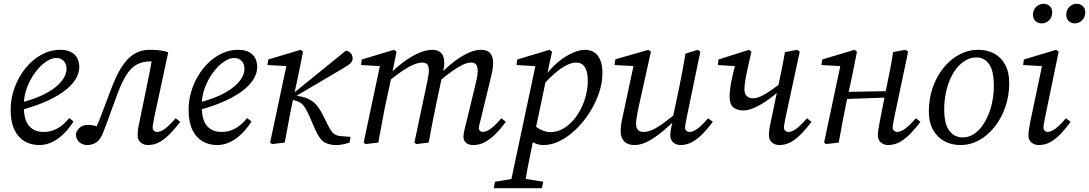

<svg xmlns="http://www.w3.org/2000/svg" viewBox="-20 -750 5729 1010"><path d="M186 13Q143 13 109 -7Q75 -27 55.5 -68Q36 -109 36 -173Q36 -233 57 -289.5Q78 -346 114 -391Q150 -436 197.5 -462Q245 -488 297 -488Q345 -488 371 -464Q397 -440 397 -396Q397 -371 382.5 -342Q368 -313 332.5 -282.5Q297 -252 236.5 -223Q176 -194 83 -169L79 -207Q173 -231 227.5 -262Q282 -293 306 -325.5Q330 -358 330 -386Q330 -414 315 -429.5Q300 -445 275 -445Q251 -445 221.5 -425Q192 -405 165.5 -369.5Q139 -334 122 -289Q105 -244 105 -194Q105 -120 132.5 -88Q160 -56 209 -56Q241 -56 266.5 -67Q292 -78 311.5 -95Q331 -112 344 -129L367 -111Q351 -86 331.5 -63.5Q312 -41 288.5 -23.5Q265 -6 239.5 3.5Q214 13 186 13Z M439 13Q415 13 397.5 -2Q380 -17 379 -45Q386 -69 402.5 -81Q419 -93 441 -93Q452 -93 461 -92Q470 -91 479.5 -88.5Q489 -86 499 -82L517 -75L503 -49L481 -68Q495 -99 507 -129.5Q519 -160 531.5 -193.5Q544 -227 559 -267Q576 -314 595.5 -354Q615 -394 639 -424Q663 -454 694.5 -471Q726 -488 768 -488Q796 -488 819 -485.5Q842 -483 865 -475L792 -135Q788 -116 785.5 -101Q783 -86 783 -78Q783 -68 790 -62Q797 -56 806 -56Q826 -56 849.5 -74Q873 -92 904 -128L928 -109Q905 -79 879 -51Q853 -23 823.5 -5Q794 13 758 13Q737 13 720.5 0Q704 -13 704 -39Q704 -50 705.5 -65Q707 -80 714 -111L748 -276Q758 -324 767.5 -372Q777 -420 785 -468L827 -419Q810 -424 799.5 -425.5Q789 -427 771 -427Q731 -427 700.5 -411Q670 -395 646 -357.5Q622 -320 598 -257Q582 -214 569.5 -179Q557 -144 546 -114Q535 -84 523 -54Q508 -14 486 -0.5Q464 13 439 13Z M1122 13Q1079 13 1045 -7Q1011 -27 991.5 -68Q972 -109 972 -173Q972 -233 993 -289.5Q1014 -346 1050 -391Q1086 -436 1133.5 -462Q1181 -488 1233 -488Q1281 -488 1307 -464Q1333 -440 1333 -396Q1333 -371 1318.5 -342Q1304 -313 1268.5 -282.5Q1233 -252 1172.5 -223Q1112 -194 1019 -169L1015 -207Q1109 -231 1163.5 -262Q1218 -293 1242 -325.5Q1266 -358 1266 -386Q1266 -414 1251 -429.5Q1236 -445 1211 -445Q1187 -445 1157.5 -425Q1128 -405 1101.5 -369.5Q1075 -334 1058 -289Q1041 -244 1041 -194Q1041 -120 1068.5 -88Q1096 -56 1145 -56Q1177 -56 1202.5 -67Q1228 -78 1247.5 -95Q1267 -112 1280 -129L1303 -111Q1287 -86 1267.5 -63.5Q1248 -41 1224.5 -23.5Q1201 -6 1175.5 3.5Q1150 13 1122 13Z M1411 8 1401 0 1489 -415 1507 -401 1387 -408 1391 -437 1561 -488 1574 -478 1549 -353 1518 -210Q1507 -158 1497.5 -105.5Q1488 -53 1478 0ZM1819 0Q1797 7 1781 10Q1765 13 1748 13Q1713 13 1687.5 -1Q1662 -15 1639 -67L1607 -140Q1595 -167 1585 -183Q1575 -199 1563 -207.5Q1551 -216 1533 -221L1504 -229V-251H1513L1523 -259L1799 -483Q1815 -482 1825 -470Q1835 -458 1835 -442Q1835 -433 1830 -425Q1825 -417 1813.5 -409Q1802 -401 1784 -390L1531 -241L1534 -248L1564 -242Q1593 -236 1613.5 -223.5Q1634 -211 1649 -192.5Q1664 -174 1676 -150L1705 -92Q1723 -56 1736.5 -46Q1750 -36 1773 -34L1824 -30Z M1903 8 1893 0 1981 -415 1999 -401 1879 -408 1883 -437 2053 -488 2066 -478 2041 -355V-353L2010 -210Q1999 -158 1989.5 -105.5Q1980 -53 1970 0ZM2170 8 2160 0 2229 -327Q2231 -340 2233.5 -353Q2236 -366 2236 -378Q2236 -402 2227.5 -411.5Q2219 -421 2202 -421Q2183 -421 2157 -410.5Q2131 -400 2098 -378Q2065 -356 2025 -323V-360H2030Q2064 -395 2103 -424Q2142 -453 2181.5 -470.5Q2221 -488 2254 -488Q2285 -488 2301 -471Q2317 -454 2317 -419Q2317 -405 2314 -389.5Q2311 -374 2308 -358L2306 -350L2276 -210Q2265 -158 2255 -105.5Q2245 -53 2235 0ZM2469 13Q2445 13 2431.5 1Q2418 -11 2418 -30Q2418 -47 2422.5 -63.5Q2427 -80 2434 -111L2477 -288Q2483 -314 2488 -337Q2493 -360 2493 -375Q2493 -401 2484 -411Q2475 -421 2458 -421Q2440 -421 2416 -410Q2392 -399 2361 -377.5Q2330 -356 2291 -323V-361H2296Q2329 -395 2366.5 -424Q2404 -453 2441 -470.5Q2478 -488 2510 -488Q2542 -488 2558 -471Q2574 -454 2574 -419Q2574 -395 2568.5 -370.5Q2563 -346 2557 -321L2512 -135Q2507 -114 2503 -99.5Q2499 -85 2499 -77Q2499 -67 2505 -61.5Q2511 -56 2519 -56Q2539 -56 2563 -74Q2587 -92 2617 -128L2641 -109Q2619 -79 2592.5 -51Q2566 -23 2535.5 -5Q2505 13 2469 13Z M2577 240 2584 206 2699 187H2719L2838 206L2830 240ZM2660 240 2799 -415 2816 -401 2697 -408 2701 -437 2871 -488 2884 -478 2854 -339 2853 -334 2791 -40 2787 -22Q2774 42 2764.5 88Q2755 134 2749 170Q2743 206 2738 240ZM2840 13Q2809 13 2786 -0.5Q2763 -14 2738 -45L2780 -101Q2805 -76 2829.5 -65.5Q2854 -55 2876 -55Q2901 -55 2924.5 -64.5Q2948 -74 2969 -91.5Q2990 -109 3007 -131Q3027 -158 3041.5 -189.5Q3056 -221 3064 -256Q3072 -291 3072 -325Q3072 -374 3056 -397.5Q3040 -421 3011 -421Q2988 -421 2958.5 -406Q2929 -391 2895.5 -361.5Q2862 -332 2825 -290L2809 -296H2814Q2845 -355 2888 -398Q2931 -441 2976.5 -464.5Q3022 -488 3058 -488Q3083 -488 3103.5 -476Q3124 -464 3136.5 -437Q3149 -410 3149 -365Q3149 -314 3131 -261Q3113 -208 3082 -159Q3051 -110 3011 -71Q2971 -32 2927 -9.5Q2883 13 2840 13Z M3318 13Q3296 13 3279.5 5Q3263 -3 3254 -19.5Q3245 -36 3245 -60Q3245 -88 3252.5 -122.5Q3260 -157 3266 -186L3317 -424L3324 -402L3213 -408L3217 -438L3391 -488L3404 -478L3341 -194Q3337 -174 3333.5 -156.5Q3330 -139 3328 -124.5Q3326 -110 3326 -99Q3326 -77 3336 -66.5Q3346 -56 3364 -56Q3388 -56 3414 -68Q3440 -80 3475 -106Q3510 -132 3559 -172L3566 -144H3559Q3510 -96 3468 -61Q3426 -26 3389 -6.5Q3352 13 3318 13ZM3559 13Q3539 13 3522.5 0Q3506 -13 3506 -39Q3506 -50 3508.5 -66.5Q3511 -83 3521 -120H3517L3550 -276Q3560 -324 3569 -372Q3578 -420 3586 -468L3651 -488L3664 -478L3593 -135Q3589 -116 3586.5 -101Q3584 -86 3584 -78Q3584 -68 3591 -62Q3598 -56 3607 -56Q3627 -56 3650.5 -74Q3674 -92 3705 -128L3730 -109Q3707 -79 3681 -51Q3655 -23 3625 -5Q3595 13 3559 13Z M3891 -169Q3858 -169 3838 -185Q3818 -201 3818 -242Q3818 -258 3820 -276.5Q3822 -295 3826 -316.5Q3830 -338 3836 -362.5Q3842 -387 3849 -415L3864 -401L3756 -408L3760 -437L3920 -488L3933 -478Q3917 -411 3909 -372Q3901 -333 3898.5 -313Q3896 -293 3896 -281Q3896 -259 3907 -246Q3918 -233 3942 -233Q3960 -233 3982 -243Q4004 -253 4032.5 -272.5Q4061 -292 4096 -318L4115 -296H4105Q4068 -260 4028.5 -231Q3989 -202 3953.5 -185.5Q3918 -169 3891 -169ZM4079 13Q4058 13 4041.5 0Q4025 -13 4025 -38Q4025 -49 4026.5 -64.5Q4028 -80 4035 -111L4071 -284Q4081 -331 4091 -379.5Q4101 -428 4109 -476L4174 -488L4187 -478L4113 -135Q4109 -116 4106.5 -101Q4104 -86 4104 -78Q4104 -68 4111 -62Q4118 -56 4127 -56Q4147 -56 4170.5 -74Q4194 -92 4225 -128L4249 -109Q4226 -79 4200 -51Q4174 -23 4144.5 -5Q4115 13 4079 13Z M4325 8 4315 0 4403 -415 4421 -401 4301 -408 4305 -437 4475 -488 4488 -478 4463 -353 4432 -210Q4421 -158 4411.5 -105.5Q4402 -53 4392 0ZM4393 -228V-266L4677 -271V-238ZM4651 13Q4631 13 4614.5 0Q4598 -13 4598 -38Q4598 -49 4600 -64.5Q4602 -80 4608 -111L4642 -284Q4652 -331 4661.5 -379.5Q4671 -428 4678 -476L4743 -488L4757 -478L4685 -135Q4681 -116 4678.5 -101Q4676 -86 4676 -78Q4676 -68 4683 -62Q4690 -56 4699 -56Q4719 -56 4743 -74Q4767 -92 4798 -128L4822 -109Q4799 -79 4773 -51Q4747 -23 4717 -5Q4687 13 4651 13Z M5032 13Q4986 13 4948.5 -7Q4911 -27 4888.5 -66.5Q4866 -106 4866 -163Q4866 -231 4886.5 -289.5Q4907 -348 4943 -393Q4979 -438 5026.5 -463Q5074 -488 5127 -488Q5174 -488 5210.5 -468Q5247 -448 5268 -409Q5289 -370 5289 -313Q5289 -248 5269 -189Q5249 -130 5213.5 -84.5Q5178 -39 5131.5 -13Q5085 13 5032 13ZM5044 -27Q5073 -27 5098.5 -42Q5124 -57 5144 -83.5Q5164 -110 5178.5 -144.5Q5193 -179 5200.5 -218.5Q5208 -258 5208 -298Q5208 -379 5182.5 -413.5Q5157 -448 5116 -448Q5088 -448 5062.5 -434Q5037 -420 5015.5 -395Q4994 -370 4979 -335.5Q4964 -301 4955.5 -260.5Q4947 -220 4947 -175Q4947 -96 4974.5 -61.5Q5002 -27 5044 -27Z M5460 -627Q5441 -627 5427.5 -639Q5414 -651 5414 -673Q5414 -699 5431.5 -714.5Q5449 -730 5470 -730Q5490 -730 5502.5 -717.5Q5515 -705 5515 -686Q5515 -660 5499 -643.5Q5483 -627 5460 -627ZM5633 -627Q5616 -627 5602.5 -639Q5589 -651 5589 -673Q5589 -699 5606 -714.5Q5623 -730 5643 -730Q5663 -730 5676 -717.5Q5689 -705 5689 -686Q5689 -660 5672.5 -643.5Q5656 -627 5633 -627ZM5390 -38Q5390 -49 5392 -64.5Q5394 -80 5400 -111L5464 -415L5481 -401L5362 -408L5366 -437L5536 -488L5549 -478L5478 -135Q5474 -116 5471.5 -101Q5469 -86 5469 -78Q5469 -68 5476 -62Q5483 -56 5491 -56Q5509 -56 5533 -74Q5557 -92 5587 -128L5612 -109Q5590 -79 5564.5 -51Q5539 -23 5509.5 -5Q5480 13 5444 13Q5423 13 5406.5 0Q5390 -13 5390 -38Z"/></svg>

Font: Source Serif 4
Style: Italic
Weight: 400
Italic angle: -12°
Designer: Frank Grießhammer
Foundry: Adobe Systems Incorporated
Version: Version 4.004;hotconv 1.0.116;makeotfexe 2.5.65601